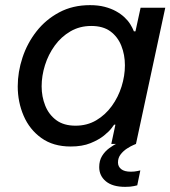

<svg xmlns="http://www.w3.org/2000/svg" viewBox="-20 -560 663 747"><path d="M330 -540Q362 -540 387 -533.5Q412 -527 431 -516.5Q450 -506 464 -493Q478 -480 487 -465.5Q496 -451 501 -438H507L527 -530H623L509 0H413L429 -75H424Q424 -75 414.5 -62Q405 -49 384.5 -32.5Q364 -16 332 -3Q300 10 255 10Q187 10 141 -23Q95 -56 72 -109.5Q49 -163 49 -224Q49 -280 67.5 -336Q86 -392 122 -438Q158 -484 210.5 -512Q263 -540 330 -540ZM335 -459Q290 -459 254 -438Q218 -417 193 -382.5Q168 -348 155 -306.5Q142 -265 142 -224Q142 -184 156 -149Q170 -114 199 -92.5Q228 -71 274 -71Q319 -71 354.5 -92Q390 -113 415 -147.5Q440 -182 453 -223.5Q466 -265 466 -306Q466 -347 452 -382Q438 -417 409.5 -438Q381 -459 335 -459ZM467 167Q418 167 392 145.5Q366 124 366 90Q366 65 377 47Q388 29 405 16.5Q422 4 438.5 -4Q455 -12 466 -15.5Q477 -19 477 -19L509 0Q509 0 498.5 4.5Q488 9 474 18Q460 27 449.5 40.5Q439 54 439 72Q439 88 451.5 98Q464 108 489 108Q503 108 514.5 105.5Q526 103 526 103L514 161Q514 161 501 164Q488 167 467 167Z"/></svg>

Font: Be Vietnam Pro Variable Thin
Style: Italic
Weight: 100
Italic angle: -12°
Designer: Lam Bao, Tony Le, Vietanh Nguyen
Foundry: Yellow Type Foundry
Version: Version 1.002